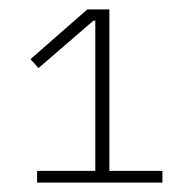

<svg xmlns="http://www.w3.org/2000/svg" viewBox="-20 -718 410 409"><path d="M326 -329V-354H213V-698H166L45 -592L62 -573L179 -674H183V-354H59V-329Z"/></svg>

Font: IBM Plex Devanagari ExtraLight
Style: Regular
Weight: 200
Designer: Mike Abbink, Paul van der Laan, Pieter van Rosmalen, Erin McLaughlin
Foundry: Bold Monday
Version: Version 1.0